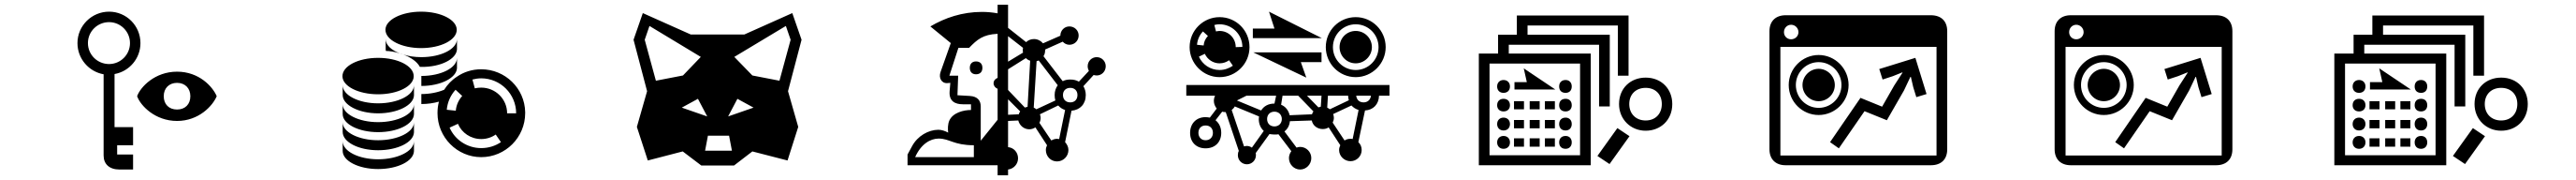

<svg xmlns="http://www.w3.org/2000/svg" viewBox="-20 -769 10840 756"><path d="M669 -365C669 -398 691 -421 725 -421C759 -421 781 -398 781 -365C781 -331 759 -309 725 -309C691 -309 669 -331 669 -365ZM350 -588C350 -637 390 -676 439 -676C487 -676 527 -637 527 -588C527 -539 487 -500 439 -500C390 -500 350 -539 350 -588ZM462 -235V-458C524 -469 571 -523 571 -588C571 -661 512 -720 439 -720C366 -720 306 -661 306 -588C306 -522 354 -468 416 -457V-116C416 -80 440 -57 483 -57H540V-120H473V-159H540V-235ZM557 -365C571 -325 633 -261 725 -261C816 -261 875 -324 892 -365C875 -405 818 -468 725 -468C632 -468 571 -404 557 -365Z M1860 -308C1863 -340 1876 -369 1897 -392L1925 -366C1910 -349 1900 -328 1898 -304ZM1907 -249C1923 -211 1961 -185 2005 -185C2028 -185 2049 -192 2066 -204L2088 -172C2064 -156 2036 -147 2005 -147C1946 -147 1894 -182 1872 -233ZM1968 -435C1980 -438 1992 -440 2005 -440C2086 -440 2152 -374 2152 -293H2114C2114 -353 2065 -401 2005 -401C1996 -401 1986 -400 1978 -398ZM1421 -449C1421 -407 1488 -373 1571 -373C1654 -373 1721 -407 1721 -449C1721 -492 1654 -526 1571 -526C1488 -526 1421 -492 1421 -449ZM1722 -411C1722 -369 1654 -335 1571 -335C1489 -335 1422 -369 1422 -411V-370C1422 -328 1489 -293 1571 -293C1653 -293 1720 -327 1722 -368ZM1722 -331C1722 -290 1654 -256 1571 -256C1489 -256 1422 -290 1422 -331V-290C1422 -248 1489 -214 1571 -214C1653 -214 1720 -247 1722 -289ZM1722 -255C1722 -214 1654 -180 1571 -180C1489 -180 1422 -214 1422 -255V-215C1422 -172 1489 -138 1571 -138C1653 -138 1720 -171 1722 -213ZM1722 -176C1722 -134 1654 -100 1571 -100C1489 -100 1422 -134 1422 -176V-135C1422 -93 1489 -59 1571 -59C1653 -59 1720 -92 1722 -134ZM1602 -644C1602 -601 1670 -567 1752 -567C1835 -567 1902 -601 1902 -644C1902 -686 1835 -720 1752 -720C1670 -720 1602 -686 1602 -644ZM1903 -605C1903 -563 1836 -529 1753 -529C1725 -529 1699 -533 1677 -540C1672 -542 1667 -543 1662 -545C1626 -559 1603 -580 1603 -605V-564C1603 -561 1603 -558 1604 -555C1618 -555 1640 -552 1662 -545C1667 -543 1672 -541 1677 -540C1706 -529 1734 -512 1747 -488H1753C1835 -487 1901 -521 1903 -562C1903 -585 1903 -582 1903 -605ZM1753 -408C1835 -408 1901 -442 1903 -483C1903 -506 1903 -503 1903 -526C1903 -484 1836 -450 1753 -450ZM1821 -294C1821 -192 1904 -109 2005 -109C2107 -109 2190 -192 2190 -294V-298C2188 -398 2106 -478 2005 -478C1967 -478 1932 -467 1903 -447V-449C1903 -449 1903 -449 1903 -447C1881 -433 1863 -414 1849 -392C1823 -381 1789 -374 1753 -374V-332C1780 -332 1805 -336 1827 -342C1823 -327 1821 -311 1821 -294Z M2956 -280 2849 -317 2917 -354ZM3060 -136H2947L2959 -199H3048ZM3083 -354 3151 -317 3044 -280ZM2929 -530 2854 -452 2740 -430 2693 -602 2713 -660ZM3146 -452 3070 -530 3287 -660 3307 -602 3260 -430ZM3146 -133 3294 -95 3339 -236 3296 -386 3353 -602 3314 -714 3112 -624H2887L2685 -714L2646 -602L2703 -386L2660 -236L2706 -95L2853 -133L2931 -74H3069Z M3930 -187C3976 -187 3993 -159 4078 -159V-109H3831C3855 -163 3894 -187 3930 -187ZM4107 -322C4107 -346 4094 -364 4061 -366L4009 -369L4012 -451H3975L4013 -568H4058C4092 -603 4116 -624 4178 -627V-442C4168 -438 4161 -430 4161 -419C4161 -409 4168 -400 4178 -396V-266L4107 -178ZM4273 -301C4270 -297 4268 -293 4267 -289L4222 -287V-352ZM4354 -253C4357 -259 4359 -266 4359 -274C4359 -279 4358 -284 4356 -289L4433 -326C4441 -317 4450 -311 4462 -307L4437 -185C4434 -185 4431 -186 4428 -186C4419 -186 4411 -183 4404 -179ZM4284 -558C4284 -555 4284 -551 4285 -548L4222 -510V-617L4285 -568C4284 -565 4284 -561 4284 -558ZM4222 -478 4297 -525C4302 -520 4308 -516 4315 -514L4304 -320C4300 -320 4297 -319 4293 -317L4222 -391ZM4418 -370C4418 -362 4419 -354 4421 -347L4341 -310C4338 -313 4334 -315 4330 -317L4342 -512C4345 -513 4348 -514 4351 -515L4431 -411C4423 -400 4418 -386 4418 -370ZM4453 -370C4453 -388 4465 -400 4484 -400C4502 -400 4514 -388 4514 -370C4514 -351 4502 -339 4484 -339C4465 -339 4453 -351 4453 -370ZM4087 -457C4104 -457 4114 -467 4114 -484C4114 -501 4104 -511 4087 -511C4071 -511 4061 -501 4061 -484C4061 -467 4071 -457 4087 -457ZM4178 -75V-33H4222V-57C4246 -60 4264 -80 4264 -104C4264 -129 4246 -149 4222 -151V-261L4265 -263C4270 -242 4289 -226 4311 -226C4321 -226 4329 -229 4337 -234L4386 -159C4383 -153 4381 -146 4381 -139C4381 -112 4402 -91 4428 -91C4454 -91 4476 -112 4476 -139C4476 -152 4470 -163 4462 -172L4489 -304C4525 -307 4549 -332 4549 -370C4549 -384 4545 -397 4539 -407L4582 -454C4586 -453 4591 -452 4595 -452C4616 -452 4633 -469 4633 -491C4633 -512 4616 -529 4595 -529C4574 -529 4557 -512 4557 -491C4557 -484 4559 -477 4562 -471L4520 -426C4510 -432 4498 -435 4484 -435C4472 -435 4461 -433 4452 -428L4371 -533C4377 -541 4378 -551 4378 -561L4452 -594C4459 -586 4469 -581 4480 -581C4502 -581 4519 -598 4519 -620C4519 -641 4502 -658 4480 -658C4459 -658 4442 -641 4442 -619L4369 -587C4360 -598 4346 -605 4331 -605C4318 -605 4306 -600 4298 -592L4222 -652V-749H4178V-713C4156 -717 4134 -719 4112 -719C4029 -719 3956 -694 3895 -658L3981 -588L3938 -467C3929 -442 3942 -418 3967 -420L3979 -421L3976 -385C3973 -344 3999 -331 4032 -331H4066V-307C4035 -307 3990 -296 3975 -263C3968 -248 3968 -226 3970 -212C3957 -219 3942 -224 3929 -224C3887 -224 3841 -198 3818 -155L3799 -120V-75Z M5023 -211C5023 -230 5035 -242 5053 -242C5072 -242 5084 -230 5084 -211C5084 -193 5072 -180 5053 -180C5035 -180 5023 -193 5023 -211ZM5277 -269C5277 -248 5285 -231 5298 -219L5248 -149C5242 -153 5235 -156 5227 -156C5223 -156 5218 -155 5215 -154L5163 -307C5168 -311 5173 -316 5176 -322L5278 -280C5278 -276 5277 -273 5277 -269ZM5225 -367H5350L5343 -334C5317 -334 5298 -323 5287 -305L5185 -347ZM5312 -269C5312 -287 5324 -300 5343 -300C5361 -300 5374 -287 5374 -269C5374 -251 5361 -238 5343 -238C5324 -238 5312 -251 5312 -269ZM5407 -285C5402 -306 5389 -322 5371 -329L5377 -367H5443L5507 -301C5504 -297 5502 -293 5501 -289ZM5541 -367 5538 -321C5535 -320 5531 -319 5528 -318L5480 -367ZM5576 -310C5572 -313 5569 -315 5565 -317L5568 -367H5653C5653 -360 5654 -354 5656 -348ZM5588 -254C5591 -260 5593 -267 5593 -274C5593 -279 5592 -285 5590 -290L5667 -326C5675 -317 5685 -311 5697 -307L5672 -185C5669 -186 5666 -186 5663 -186C5654 -186 5645 -184 5638 -179ZM5749 -367C5747 -350 5735 -339 5718 -339C5700 -339 5689 -350 5687 -367ZM5017 -581C5019 -603 5028 -622 5042 -637L5063 -618C5053 -607 5046 -594 5045 -578ZM5050 -543C5061 -519 5085 -503 5112 -503C5127 -503 5141 -508 5152 -516L5168 -493C5152 -482 5133 -475 5112 -475C5073 -475 5040 -498 5025 -531ZM5180 -571C5180 -609 5150 -639 5112 -639C5107 -639 5102 -638 5097 -637L5090 -664C5097 -666 5104 -667 5112 -667C5165 -667 5208 -624 5208 -572ZM5589 -571C5589 -624 5632 -667 5685 -667C5738 -667 5781 -624 5781 -571C5781 -518 5738 -475 5685 -475C5632 -475 5589 -518 5589 -571ZM4988 -211C4988 -172 5014 -146 5053 -146C5093 -146 5119 -172 5119 -211C5119 -234 5110 -252 5095 -264L5123 -300C5127 -299 5131 -298 5138 -298L5193 -135C5190 -130 5189 -124 5189 -117C5189 -96 5206 -79 5227 -79C5248 -79 5265 -96 5265 -117C5265 -120 5265 -123 5264 -126L5322 -206C5329 -205 5336 -204 5343 -204C5349 -204 5355 -204 5360 -205L5414 -134C5408 -126 5404 -116 5404 -105C5404 -79 5425 -57 5451 -57C5477 -57 5498 -79 5498 -105C5498 -131 5477 -152 5451 -152C5446 -152 5441 -151 5436 -149L5385 -217C5398 -227 5406 -241 5408 -260L5500 -263C5504 -242 5523 -227 5546 -227C5555 -227 5564 -229 5571 -234L5620 -159C5617 -153 5615 -146 5615 -139C5615 -113 5637 -92 5663 -92C5689 -92 5710 -113 5710 -139C5710 -152 5705 -164 5696 -172L5724 -305C5759 -307 5782 -331 5783 -367H5827V-412H4972V-367H5093C5090 -361 5088 -353 5088 -345C5088 -333 5093 -322 5100 -313L5071 -275C5065 -276 5060 -277 5053 -277C5014 -277 4988 -250 4988 -211ZM4986 -571C4986 -502 5043 -445 5112 -445C5182 -445 5238 -502 5238 -571C5238 -641 5182 -697 5112 -697C5043 -697 4986 -641 4986 -571ZM5477 -443 5454 -508H5541V-549H5254ZM5343 -649H5252V-609H5542L5320 -720ZM5617 -571C5617 -534 5647 -503 5685 -503C5722 -503 5753 -534 5753 -571C5753 -609 5722 -639 5685 -639C5647 -639 5617 -609 5617 -571ZM5559 -571C5559 -502 5615 -445 5685 -445C5754 -445 5811 -502 5811 -571C5811 -641 5754 -697 5685 -697C5615 -697 5559 -641 5559 -571Z M6629 -502V-117H6248V-502ZM6905 -400C6946 -400 6973 -373 6973 -332C6973 -291 6946 -263 6905 -263C6864 -263 6836 -291 6836 -332C6836 -373 6864 -400 6905 -400ZM6280 -171C6280 -155 6291 -144 6307 -144C6323 -144 6334 -155 6334 -171C6334 -187 6323 -198 6307 -198C6291 -198 6280 -187 6280 -171ZM6280 -406C6280 -389 6291 -379 6307 -379C6323 -379 6334 -389 6334 -406C6334 -422 6323 -433 6307 -433C6291 -433 6280 -422 6280 -406ZM6280 -327C6280 -311 6291 -301 6307 -301C6323 -301 6334 -311 6334 -327C6334 -344 6323 -354 6307 -354C6291 -354 6280 -344 6280 -327ZM6280 -248C6280 -232 6291 -221 6307 -221C6323 -221 6334 -232 6334 -248C6334 -264 6323 -275 6307 -275C6291 -275 6280 -264 6280 -248ZM6393 -310V-344H6351V-310ZM6393 -230V-265H6351V-230ZM6393 -153V-188H6351V-153ZM6459 -310V-344H6417V-310ZM6459 -230V-265H6417V-230ZM6459 -153V-188H6417V-153ZM6353 -424V-393H6525L6392 -482L6405 -424ZM6523 -310V-344H6481V-310ZM6523 -230V-265H6481V-230ZM6523 -153V-188H6481V-153ZM6674 -544H6329V-581H6709V-322H6754V-623H6408V-662H6788V-451H6833V-704H6363V-623H6284V-544H6203V-75H6674ZM6541 -406C6541 -389 6551 -379 6568 -379C6584 -379 6594 -389 6594 -406C6594 -422 6584 -433 6568 -433C6551 -433 6541 -422 6541 -406ZM6541 -327C6541 -311 6551 -301 6568 -301C6584 -301 6594 -311 6594 -327C6594 -344 6584 -354 6568 -354C6551 -354 6541 -344 6541 -327ZM6541 -248C6541 -232 6551 -221 6568 -221C6584 -221 6594 -232 6594 -248C6594 -264 6584 -275 6568 -275C6551 -275 6541 -264 6541 -248ZM6541 -171C6541 -155 6551 -144 6568 -144C6584 -144 6594 -155 6594 -171C6594 -187 6584 -198 6568 -198C6551 -198 6541 -187 6541 -171ZM6786 -231 6702 -114 6753 -80 6837 -197ZM6905 -443C6842 -443 6793 -399 6793 -332C6793 -268 6842 -220 6905 -220C6968 -220 7017 -265 7017 -332C7017 -395 6972 -443 6905 -443Z M7537 -412C7537 -465 7580 -508 7633 -508C7686 -508 7729 -465 7729 -412C7729 -359 7686 -316 7633 -316C7580 -316 7537 -359 7537 -412ZM7472 -116V-572H8129V-116ZM7487 -634C7487 -651 7500 -665 7517 -665C7534 -665 7548 -651 7548 -634C7548 -617 7534 -604 7517 -604C7500 -604 7487 -617 7487 -634ZM7507 -412C7507 -342 7564 -286 7633 -286C7702 -286 7759 -342 7759 -412C7759 -481 7702 -538 7633 -538C7564 -538 7507 -481 7507 -412ZM7565 -412C7565 -374 7596 -344 7633 -344C7670 -344 7701 -374 7701 -412C7701 -449 7670 -480 7633 -480C7596 -480 7565 -449 7565 -412ZM8174 -638C8174 -680 8149 -705 8105 -705H7494C7452 -705 7426 -680 7426 -638V-142C7426 -100 7452 -75 7494 -75H8105C8149 -75 8174 -100 8174 -142ZM8019 -446H8021L8031 -403L8044 -361L8087 -374L8040 -526L7888 -479L7902 -435L7945 -449L7985 -465L7986 -464L7951 -410L7900 -321L7809 -358L7681 -172L7718 -146L7826 -302L7920 -264L7992 -389Z M8737 -412C8737 -465 8780 -508 8833 -508C8886 -508 8929 -465 8929 -412C8929 -359 8886 -316 8833 -316C8780 -316 8737 -359 8737 -412ZM8672 -116V-572H9329V-116ZM8687 -634C8687 -651 8700 -665 8717 -665C8734 -665 8748 -651 8748 -634C8748 -617 8734 -604 8717 -604C8700 -604 8687 -617 8687 -634ZM8707 -412C8707 -342 8764 -286 8833 -286C8902 -286 8959 -342 8959 -412C8959 -481 8902 -538 8833 -538C8764 -538 8707 -481 8707 -412ZM8765 -412C8765 -374 8796 -344 8833 -344C8870 -344 8901 -374 8901 -412C8901 -449 8870 -480 8833 -480C8796 -480 8765 -449 8765 -412ZM9374 -638C9374 -680 9349 -705 9305 -705H8694C8652 -705 8626 -680 8626 -638V-142C8626 -100 8652 -75 8694 -75H9305C9349 -75 9374 -100 9374 -142ZM9219 -446H9221L9231 -403L9244 -361L9287 -374L9240 -526L9088 -479L9102 -435L9145 -449L9185 -465L9186 -464L9151 -410L9100 -321L9009 -358L8881 -172L8918 -146L9026 -302L9120 -264L9192 -389Z M10229 -502V-117H9848V-502ZM10505 -400C10546 -400 10573 -373 10573 -332C10573 -291 10546 -263 10505 -263C10464 -263 10436 -291 10436 -332C10436 -373 10464 -400 10505 -400ZM9880 -171C9880 -155 9891 -144 9907 -144C9923 -144 9934 -155 9934 -171C9934 -187 9923 -198 9907 -198C9891 -198 9880 -187 9880 -171ZM9880 -406C9880 -389 9891 -379 9907 -379C9923 -379 9934 -389 9934 -406C9934 -422 9923 -433 9907 -433C9891 -433 9880 -422 9880 -406ZM9880 -327C9880 -311 9891 -301 9907 -301C9923 -301 9934 -311 9934 -327C9934 -344 9923 -354 9907 -354C9891 -354 9880 -344 9880 -327ZM9880 -248C9880 -232 9891 -221 9907 -221C9923 -221 9934 -232 9934 -248C9934 -264 9923 -275 9907 -275C9891 -275 9880 -264 9880 -248ZM9993 -310V-344H9951V-310ZM9993 -230V-265H9951V-230ZM9993 -153V-188H9951V-153ZM10059 -310V-344H10017V-310ZM10059 -230V-265H10017V-230ZM10059 -153V-188H10017V-153ZM9953 -424V-393H10125L9992 -482L10005 -424ZM10123 -310V-344H10081V-310ZM10123 -230V-265H10081V-230ZM10123 -153V-188H10081V-153ZM10274 -544H9929V-581H10309V-322H10354V-623H10008V-662H10388V-451H10433V-704H9963V-623H9884V-544H9803V-75H10274ZM10141 -406C10141 -389 10151 -379 10168 -379C10184 -379 10194 -389 10194 -406C10194 -422 10184 -433 10168 -433C10151 -433 10141 -422 10141 -406ZM10141 -327C10141 -311 10151 -301 10168 -301C10184 -301 10194 -311 10194 -327C10194 -344 10184 -354 10168 -354C10151 -354 10141 -344 10141 -327ZM10141 -248C10141 -232 10151 -221 10168 -221C10184 -221 10194 -232 10194 -248C10194 -264 10184 -275 10168 -275C10151 -275 10141 -264 10141 -248ZM10141 -171C10141 -155 10151 -144 10168 -144C10184 -144 10194 -155 10194 -171C10194 -187 10184 -198 10168 -198C10151 -198 10141 -187 10141 -171ZM10386 -231 10302 -114 10353 -80 10437 -197ZM10505 -443C10442 -443 10393 -399 10393 -332C10393 -268 10442 -220 10505 -220C10568 -220 10617 -265 10617 -332C10617 -395 10572 -443 10505 -443Z"/></svg>

Font: CryptoKit_GRILLE 1.4
Style: Regular
Weight: 400
Monospace: yes
Designer: Oceane Juvin
Foundry: http://www.head-geneve.ch
Version: Version 1.004